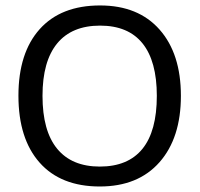

<svg xmlns="http://www.w3.org/2000/svg" viewBox="-20 -676 727 697"><path d="M636.7 -328.1Q636.7 -175.3 559.1 -87.2Q481.4 1 342.3 1Q200.7 1 123.8 -85.7Q46.9 -172.4 46.9 -328.6Q46.9 -483.9 124 -570.1Q201.2 -656.2 343.3 -656.2Q481.9 -656.2 559.3 -568.6Q636.7 -481 636.7 -328.1ZM134.3 -328.1Q134.3 -200.7 187.5 -136Q240.7 -71.3 342.3 -71.3Q444.8 -71.3 497.1 -135.7Q549.3 -200.2 549.3 -328.1Q549.3 -454.1 497.3 -518.6Q445.3 -583 343.3 -583Q240.7 -583 187.5 -518.3Q134.3 -453.6 134.3 -328.1Z"/></svg>

Font: XL-Viking
Style: Regular
Weight: 400
Foundry: Ascender Corporation
Version: Version 1.10 March 23, 2015